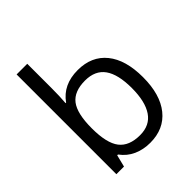

<svg xmlns="http://www.w3.org/2000/svg" viewBox="-211 -892 1034 1034"><g transform="rotate(-45 306.5 -375.0)"><path d="M335 -543.9Q440.4 -543.9 498.8 -471.9Q557.1 -399.9 557.1 -268.1Q557.1 -136.2 498.3 -63.2Q439.5 9.8 335 9.8Q282.7 9.8 239.5 -9.5Q196.3 -28.8 167 -68.8H161.1L144 0H85.9V-759.8H167V-575.2Q167 -513.2 163.1 -463.9H167Q223.6 -543.9 335 -543.9ZM323.2 -476.1Q240.2 -476.1 203.6 -428.5Q167 -380.9 167 -268.1Q167 -155.3 204.6 -106.7Q242.2 -58.1 325.2 -58.1Q399.9 -58.1 436.5 -112.5Q473.1 -167 473.1 -269Q473.1 -373.5 436.5 -424.8Q399.9 -476.1 323.2 -476.1Z"/></g></svg>

Font: f06900794
Style: Regular
Weight: 400
Foundry: Ascender Corporation
Version: Version 1.10